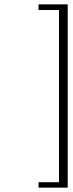

<svg xmlns="http://www.w3.org/2000/svg" viewBox="-20 -751 336 882"><path d="M157 111V86H251V-705H157V-731H291V111Z"/></svg>

Font: MonteCarlo
Style: Regular
Weight: 400
Designer: Robert E. Leuschke
Foundry: Robert E. Leuschke
Version: Version 1.010; ttfautohint (v1.8.3)